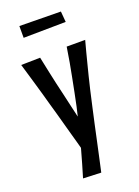

<svg xmlns="http://www.w3.org/2000/svg" viewBox="-161 -773 719 995"><g transform="rotate(-20 199.0 -275.5)"><path d="M218 154 119 150Q130 114 140.5 77.5Q151 41 161 5Q171 -31 180 -67Q189 -103 198 -139.5Q207 -176 215 -212Q223 -248 230 -285Q239 -331 246 -366.5Q253 -402 259.5 -438.5Q266 -475 273 -521H375Q366 -488 358.5 -459Q351 -430 343.5 -400.5Q336 -371 328 -339.5Q320 -308 311 -269Q301 -225 291 -180.5Q281 -136 271.5 -92.5Q262 -49 253 -6.5Q244 36 235 76.5Q226 117 218 154ZM169 19Q162 -8 154.5 -35Q147 -62 139 -90.5Q131 -119 123 -148.5Q115 -178 106.5 -208.5Q98 -239 89 -270Q80 -303 72 -331Q64 -359 56 -386.5Q48 -414 39 -444.5Q30 -475 19 -512L124 -514Q135 -464 142 -428.5Q149 -393 156.5 -362Q164 -331 173 -291Q181 -259 187.5 -227.5Q194 -196 202 -164.5Q210 -133 218.5 -100Q227 -67 236 -32ZM79 -640V-705L307 -702L312 -643Z"/></g></svg>

Font: Truculenta SemiBold
Style: Regular
Weight: 600
Version: Version 1.002